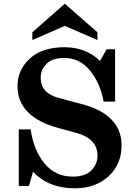

<svg xmlns="http://www.w3.org/2000/svg" viewBox="-20 -996 718 1028"><path d="M80.6 0V-303.2H144Q160.2 -191.9 218.3 -121.1Q276.4 -50.3 369.1 -50.3Q436 -50.3 469 -83.7Q502 -117.2 502 -162.6Q502 -252 393.1 -283.2L293.9 -310.1Q73.7 -369.6 73.7 -535.6Q73.7 -621.6 139.6 -682.4Q205.6 -743.2 325.7 -743.2Q439 -743.2 515.6 -669.9L550.8 -732.4H596.2V-452.1H534.7Q517.6 -549.3 462.6 -617.4Q407.7 -685.5 324.7 -685.5Q259.3 -685.5 228.5 -654.1Q197.8 -622.6 197.8 -579.6Q197.8 -498.5 291.5 -472.2L417 -439Q630.9 -382.8 630.9 -217.3Q630.9 -115.7 561 -51.8Q491.2 12.2 379.9 12.2Q240.7 12.2 156.7 -76.2L134.8 0ZM501.5 -781.7 327.1 -857.4 153.3 -781.7V-823.2L327.1 -976.1L501.5 -823.2Z"/></svg>

Font: Munson
Style: Bold
Weight: 700
Designer: Paul James MIller
Foundry: High-Logic / Made with FontCreator
Version: Version 2.10;May 5, 2019;FontCreator 11.5.0.2430 64-bit